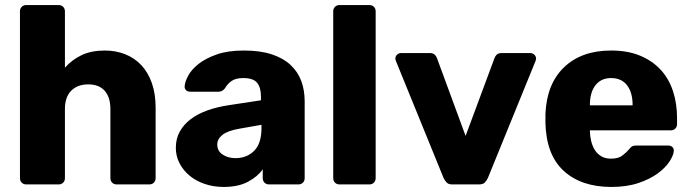

<svg xmlns="http://www.w3.org/2000/svg" viewBox="-20 -730 2735 760"><path d="M84 0Q73 0 66 -7Q59 -14 59 -25V-685Q59 -696 66 -703Q73 -710 84 -710H212Q223 -710 230 -703Q237 -696 237 -685V-462Q264 -493 302.5 -511.5Q341 -530 395 -530Q438 -530 475 -515.5Q512 -501 539 -472.5Q566 -444 581 -401.5Q596 -359 596 -304V-25Q596 -14 589 -7Q582 0 571 0H442Q431 0 424 -7Q417 -14 417 -25V-298Q417 -345 394.5 -370.5Q372 -396 329 -396Q287 -396 262 -371Q237 -346 237 -298V-25Q237 -14 230 -7Q223 0 212 0Z M865 10Q825 10 790 -2Q755 -14 730 -35Q705 -56 690.5 -84Q676 -112 676 -145Q676 -181 691.5 -209Q707 -237 734.5 -258Q762 -279 801 -293Q840 -307 888 -314L1013 -333V-347Q1013 -383 998 -402Q983 -421 943 -421Q914 -421 897.5 -410Q881 -399 870 -380Q860 -367 845 -367H733Q722 -367 716 -373.5Q710 -380 711 -389Q712 -406 725 -430.5Q738 -455 766 -477Q794 -499 838 -514.5Q882 -530 945 -530Q1010 -530 1055.5 -515Q1101 -500 1130 -473Q1159 -446 1172.5 -409.5Q1186 -373 1186 -329V-25Q1186 -14 1179 -7Q1172 0 1161 0H1045Q1034 0 1027 -7Q1020 -14 1020 -25V-60Q1000 -31 961.5 -10.5Q923 10 865 10ZM912 -104Q957 -104 986 -133Q1015 -162 1015 -222V-236L930 -221Q882 -213 861 -196.5Q840 -180 840 -158Q840 -132 861.5 -118Q883 -104 912 -104Z M1324 0Q1313 0 1306 -7Q1299 -14 1299 -25V-685Q1299 -696 1306 -703Q1313 -710 1324 -710H1442Q1453 -710 1460 -703Q1467 -696 1467 -685V-25Q1467 -14 1460 -7Q1453 0 1442 0Z M1770 0Q1755 0 1748 -7.5Q1741 -15 1736 -25L1547 -489Q1545 -495 1545 -498Q1545 -507 1551.5 -513.5Q1558 -520 1568 -520H1681Q1695 -520 1701.5 -513Q1708 -506 1710 -499L1823 -192L1937 -499Q1939 -506 1945.5 -513Q1952 -520 1966 -520H2079Q2088 -520 2095 -513.5Q2102 -507 2102 -498Q2102 -495 2100 -489L1911 -25Q1906 -15 1899 -7.5Q1892 0 1876 0Z M2400 10Q2281 10 2211.5 -53.5Q2142 -117 2139 -244V-279Q2144 -398 2213 -464Q2282 -530 2399 -530Q2465 -530 2514 -509.5Q2563 -489 2595.5 -453.5Q2628 -418 2644 -369Q2660 -320 2660 -263V-239Q2660 -228 2653 -221Q2646 -214 2635 -214H2315Q2315 -194 2319.5 -174Q2324 -154 2333.5 -138Q2343 -122 2359 -112Q2375 -102 2399 -102Q2428 -102 2444.5 -115Q2461 -128 2469 -138Q2478 -149 2483.5 -151.5Q2489 -154 2501 -154H2625Q2635 -154 2641.5 -148Q2648 -142 2647 -132Q2646 -115 2630 -90.5Q2614 -66 2583.5 -43.5Q2553 -21 2507 -5.5Q2461 10 2400 10ZM2315 -313H2484V-315Q2484 -364 2462 -392.5Q2440 -421 2399 -421Q2359 -421 2337 -392.5Q2315 -364 2315 -315Z"/></svg>

Font: Fz Rubik
Style: Bold
Weight: 700
Designer: Hubert and Fischer
Foundry: Hubert and Fischer
Version: Vit hóa bi FontZin.com